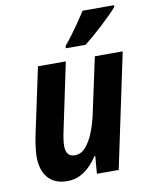

<svg xmlns="http://www.w3.org/2000/svg" viewBox="-87 -829 701 902"><g transform="rotate(-10 264.0 -378.0)"><path d="M161.6 9.8Q120.6 9.8 93.3 -6.8Q65.9 -23.4 52 -54.2Q38.1 -85 38.1 -127Q38.1 -145 41.3 -170.7Q44.4 -196.3 49.3 -221.7L118.2 -545.4H251L183.6 -224.1Q179.2 -204.6 176.8 -186.8Q174.3 -168.9 174.3 -154.8Q174.3 -129.4 184.8 -116.5Q195.3 -103.5 217.3 -103.5Q245.6 -103.5 267.8 -127.9Q290 -152.3 306.9 -194.3Q323.7 -236.3 334.5 -289.6L389.6 -545.4H522.5L407.2 0H303.2L310.1 -83.5H306.2Q287.6 -55.7 265.9 -34.7Q244.1 -13.7 218.3 -2Q192.4 9.8 161.6 9.8ZM261.7 -606 262.7 -617.2Q281.2 -639.2 300.3 -664.8Q319.3 -690.4 337.2 -716.6Q355 -742.7 370.1 -766.1H520L519.5 -757.8Q508.8 -744.6 488 -723.9Q467.3 -703.1 442.6 -680.4Q418 -657.7 394.8 -637.9Q371.6 -618.2 356 -606Z"/></g></svg>

Font: Open Sans SemiCondensed
Style: Bold Italic
Weight: 700
Width: 4
Italic angle: -12°
Designer: Monotype Design Team
Foundry: Monotype Imaging Inc.
Version: Version 3.003